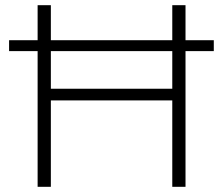

<svg xmlns="http://www.w3.org/2000/svg" viewBox="-20 -720 860 740"><path d="M695 -700V0H644V-333H176V0H125V-700H176V-378H644V-700ZM15 -565H804V-523H15Z"/></svg>

Font: Idrija Light
Style: Regular
Weight: 300
Designer: Julieta Ulanovsky
Foundry: Julieta Ulanovsky
Version: Version 7.200